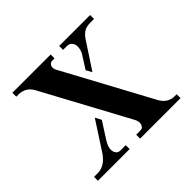

<svg xmlns="http://www.w3.org/2000/svg" viewBox="-165 -913 1114 1114"><g transform="rotate(-45 391.5 -356.0)"><path d="M629 -85 338 -624C332.7 -632.7 330 -642 330 -652C330 -660 332.7 -666.7 338 -672C343.3 -677.3 349 -680 355 -680H376V-712H62V-680H77C118.3 -680 148.3 -662.7 167 -628L450 -104C458 -90 462 -78 462 -68C462 -58 459.3 -49.3 454 -42C449.3 -35.3 441.7 -32 431 -32H398V0H730V-32H710C695.3 -32 680.7 -36.3 666 -45C651.3 -53.7 639 -67 629 -85ZM318 -234 298 -272 186 -99C156.7 -54.3 122.3 -32 83 -32H52V0H312V-32H268C256 -32 247 -36.3 241 -45C235 -53.7 232 -64 232 -76C232 -92.7 240.3 -113.7 257 -139ZM455 -504 475 -468 582 -631C594 -649 606.7 -661.7 620 -669C633.3 -676.3 650 -680 670 -680H700V-712H446V-680H476C490.7 -680 501.3 -675.7 508 -667C516 -657.7 520 -647.3 520 -636C520 -615.3 514.7 -597 504 -581Z"/></g></svg>

Font: Km Standard TT
Style: Bold
Weight: 700
Designer: Alexey Kryukov <alexios@thessalonica.org.ru>
Version: Version 2.0.2